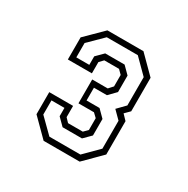

<svg xmlns="http://www.w3.org/2000/svg" viewBox="-81 -772 419 429"><g transform="rotate(30 128.0 -557.5)"><path d="M81.5 -415 38 -458.5V-515.5H99.5V-486.5L109 -476.5H147L157 -486.5V-517L147 -526.5H107V-588H147L157 -599V-628.5L147 -638.5H109L99.5 -628.5V-599.5H37.5V-656.5L81.5 -700H174.5L218 -656.5V-570L205.5 -557.5L218 -544.5V-458.5L174.5 -415ZM88 -429.5H168L204 -465.5V-537.5L184.5 -557L204 -577V-650L168 -686H88L51.5 -650V-613H85V-635L103 -653H153L171 -635V-592.5L153 -574H119.5V-541H153L171 -523V-480.5L153 -462.5H103L85 -480.5V-502H51.5V-465.5Z"/></g></svg>

Font: Tourney Thin Light
Style: Regular
Weight: 300
Version: Version 1.015